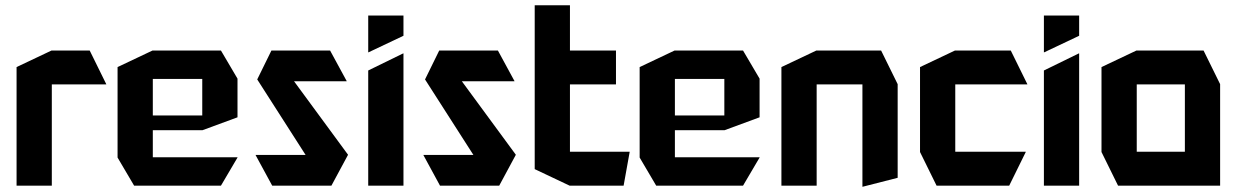

<svg xmlns="http://www.w3.org/2000/svg" viewBox="-20 -706 4707 730"><path d="M43 0V-451L176 -514H177V0ZM177 -385V-514H321L384 -386V-385Z M490 0 427 -107V-108H883V-107L820 0ZM427 -108V-451L560 -514H561V-108ZM561 -211V-267H749V-211ZM561 -406V-514H820L883 -407V-406ZM749 -211V-406H883V-260L750 -211Z M1026 -397 1012 -514H1235L1298 -398V-397ZM1163 -84 958 -404 1012 -514 1303 -118V-117ZM1015 0 952 -116V-117H1303L1240 0Z M1380 0V-438L1513 -503H1514V0ZM1380 -507V-647H1514V-570L1381 -507Z M1664 -397 1650 -514H1873L1936 -398V-397ZM1801 -84 1596 -404 1650 -514 1941 -118V-117ZM1653 0 1590 -116V-117H1941L1878 0Z M2013 -385V-686H2147V-514L2014 -385ZM2014 -385 2147 -514H2322V-385ZM2146 0 2013 -63V-385H2147V0ZM2147 0V-129H2374V-128L2351 0Z M2475 0 2412 -107V-108H2868V-107L2805 0ZM2412 -108V-451L2545 -514H2546V-108ZM2546 -211V-267H2734V-211ZM2546 -406V-514H2805L2868 -407V-406ZM2734 -211V-406H2868V-260L2735 -211Z M2951 0V-451L3084 -514H3085V0ZM3259 4V-385H3393V-30L3260 4ZM3085 -385V-514H3330L3393 -386V-385Z M3541 0 3478 -128V-129H3880V-128L3817 0ZM3478 -129V-451L3611 -514H3612V-129ZM3612 -385V-514H3823L3886 -386V-385Z M3949 0V-438L4082 -503H4083V0ZM3949 -507V-647H4083V-570L3950 -507Z M4302 -385V-514H4556L4619 -386V-385ZM4231 0 4168 -128V-129H4485V0ZM4168 -129V-451L4301 -514H4302V-129ZM4485 0V-385H4619V0Z"/></svg>

Font: Foldit SemiBold
Style: Regular
Weight: 600
Version: Version 1.003